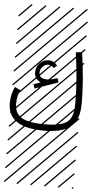

<svg xmlns="http://www.w3.org/2000/svg" viewBox="-90 -1001 711 1470"><g transform="rotate(5 265.5 -266.0)"><path d="M460.4 -618.2 508.3 -625Q539.6 -405.8 539.6 -235.4Q539.6 -188.5 531.7 -153.1Q523.9 -117.7 505.1 -88.1Q486.3 -58.6 455.6 -39.6Q424.8 -20.5 378.2 -10.3Q331.5 0 268.6 0Q-9.3 0 -9.3 -188.5Q-9.3 -252.9 19 -313.5L63 -293Q48.8 -262.2 44.2 -239.3Q39.6 -216.3 39.6 -188.5Q39.6 -161.1 45.9 -140.4Q52.2 -119.6 68.1 -101.8Q84 -84 109.6 -72.8Q135.3 -61.5 175 -55.2Q214.8 -48.8 268.6 -48.8Q326.2 -48.8 365.7 -56.2Q405.3 -63.5 429.9 -76.9Q454.6 -90.3 468 -114.5Q481.4 -138.7 486.1 -166Q490.7 -193.4 490.7 -235.4Q490.7 -406.7 460.4 -618.2ZM526.9 410.6 533.7 417.5 525.4 425.8 518.6 418.9ZM526.9 304.7 533.7 311.5 419.4 425.8 412.6 418.9ZM526.9 198.7 533.7 205.6 313.5 425.8 306.6 418.9ZM526.9 92.3 533.7 99.1 207.5 425.8 200.7 418.9ZM526.9 -13.2 533.7 -6.3 101.6 425.8 94.7 418.9ZM526.9 -119.1 533.7 -112.3 3.4 418 -3.4 411.1ZM526.9 -225.6 533.7 -218.8 3.4 311.5 -3.4 304.7ZM526.9 -331.5 533.7 -324.7 3.4 205.6 -3.4 198.7ZM526.9 -438 533.7 -431.2 3.4 99.1 -3.4 92.3ZM526.9 -543.5 533.7 -536.6 3.4 -6.3 -3.4 -13.2ZM526.9 -649.4 533.7 -642.6 3.4 -112.3 -3.4 -119.1ZM526.9 -755.9 533.7 -749 3.4 -218.8 -3.4 -225.6ZM526.9 -861.8 533.7 -855 3.4 -324.7 -3.4 -331.5ZM516.6 -958 523.4 -951.2 3.4 -431.2 -3.4 -438ZM411.1 -958 418 -951.2 3.4 -536.6 -3.4 -543.5ZM305.2 -958 312 -951.2 3.4 -642.6 -3.4 -649.4ZM198.7 -958 205.6 -951.2 3.4 -749 -3.4 -755.9ZM92.3 -958 99.1 -951.2 3.4 -855 -3.4 -861.8ZM327.6 -503.4 300.3 -483.9Q284.7 -505.9 258.8 -505.9Q235.8 -505.9 216.6 -486.1Q197.3 -466.3 197.3 -438.5Q197.3 -392.6 260.3 -392.6Q287.6 -392.6 338.4 -409.7L349.1 -377.4L169.4 -314.9L158.7 -347.2L212.9 -366.2Q188.5 -375.5 175.8 -395.3Q163.1 -415 163.1 -438.5Q163.1 -480.5 191.9 -510.3Q220.7 -540 258.8 -540Q301.3 -540 327.6 -503.4Z"/></g></svg>

Font: AzarMehrMSRS2
Style: Regular
Weight: 1
Designer: Amin Abedi
Version: Version 1.00